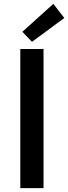

<svg xmlns="http://www.w3.org/2000/svg" viewBox="-20 -973 352 993"><path d="M85 -719.7H205.1V0H85ZM95.7 -808.6 255.9 -953.1 312.5 -879.9 145.5 -756.8Z"/></svg>

Font: Reddit Sans Vanilla SemiBold
Style: Regular
Weight: 600
Designer: Stephen Hutchings
Foundry: Reddit
Version: Version 1.013